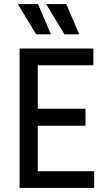

<svg xmlns="http://www.w3.org/2000/svg" viewBox="-20 -930 540 950"><path d="M77 0V-690H442V-607H167V-392H403V-308H167V-83H446V0ZM68 -910H168L232 -760H159ZM208 -910H308L372 -760H299Z"/></svg>

Font: Radio Canada Condensed
Style: Regular
Weight: 400
Width: 3
Designer: Charles Daoud, Etienne Aubert Bonn, Alexandre Saumier Demers, Jacques Le Bailly
Foundry: Radio-Canada
Version: Version 2.104; ttfautohint (v1.8.4.7-5d5b);gftools[0.9.28.de